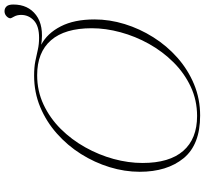

<svg xmlns="http://www.w3.org/2000/svg" viewBox="-48 -848 906 850"><g transform="rotate(-90 405.0 -423.0)"><path d="M744 -457.5Q744 -391 723.5 -324.2Q703 -257.5 665.2 -197.5Q627.5 -137.5 574.8 -90.8Q522 -44 457.2 -17Q392.5 10 318.5 10Q189.5 10 129.5 -63.2Q69.5 -136.5 69.5 -257.5Q69.5 -324 90 -390.8Q110.5 -457.5 148.2 -517.5Q186 -577.5 238.8 -624.2Q291.5 -671 356.2 -698Q421 -725 495 -725Q532.5 -725 559.5 -719.5Q586.5 -714 610.2 -708.5Q634 -703 662.5 -703Q715 -703 739.5 -726.2Q764 -749.5 764 -782.5Q764 -800.5 756.5 -813.8Q749 -827 749 -829.5Q749 -838.5 758.2 -847.2Q767.5 -856 780.5 -856Q793 -856 801.5 -847.2Q810 -838.5 810 -817Q810 -751.5 763.2 -716.2Q716.5 -681 632 -693.5Q682.5 -667 713.2 -607.2Q744 -547.5 744 -457.5ZM108.5 -245Q108.5 -126 162 -64.8Q215.5 -3.5 316.5 -3.5Q386.5 -3.5 446.5 -31.8Q506.5 -60 554.2 -108Q602 -156 635.8 -216.5Q669.5 -277 687.2 -342.5Q705 -408 705 -470Q705 -589 651.8 -650.2Q598.5 -711.5 497 -711.5Q427 -711.5 367 -683.2Q307 -655 259.2 -607Q211.5 -559 177.8 -498.5Q144 -438 126.2 -372.8Q108.5 -307.5 108.5 -245Z"/></g></svg>

Font: Newsreader Display ExtraLight
Style: Italic
Weight: 275
Italic angle: -17°
Designer: Hugues Gentile
Foundry: Production Type
Version: Version 1.001